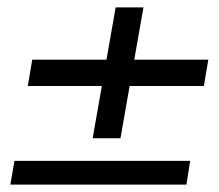

<svg xmlns="http://www.w3.org/2000/svg" viewBox="-20 -587 590 518"><path d="M8 -89 19 -153H493L483 -89ZM230 -214 292 -567H367L305 -214ZM55 -355 67 -426H542L530 -355Z"/></svg>

Font: DM Sans 12pt
Style: Italic
Weight: 400
Italic angle: -10°
Version: Version 4.004;gftools[0.9.30]